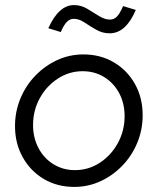

<svg xmlns="http://www.w3.org/2000/svg" viewBox="-20 -725 621 755"><path d="M272 10Q205 10 152.5 -21Q100 -52 69.5 -106.5Q39 -161 39 -229Q39 -286 60 -337Q81 -388 118.5 -427Q156 -466 204.5 -488.5Q253 -511 308 -511Q375 -511 427.5 -480Q480 -449 510.5 -395Q541 -341 541 -272Q541 -215 520 -164Q499 -113 461.5 -74Q424 -35 375.5 -12.5Q327 10 272 10ZM275 -56Q328 -56 372.5 -85Q417 -114 443.5 -162.5Q470 -211 470 -268Q470 -319 448.5 -359Q427 -399 389.5 -422Q352 -445 305 -445Q252 -445 207.5 -416Q163 -387 136.5 -339Q110 -291 110 -233Q110 -183 131.5 -142.5Q153 -102 190.5 -79Q228 -56 275 -56ZM219 -599 170 -614Q211 -705 271 -705Q299 -705 323 -690.5Q347 -676 369.5 -662Q392 -648 412 -648Q428 -648 439.5 -659.5Q451 -671 464 -701L514 -686Q475 -594 411 -594Q383 -594 358.5 -608Q334 -622 312.5 -636.5Q291 -651 270 -651Q255 -651 243 -639Q231 -627 219 -599Z"/></svg>

Font: Red Hat Display
Style: Italic
Weight: 400
Italic angle: -12°
Designer: Pentagram, MCKL
Foundry: Pentagram, MCKL
Version: Version 1.023; ttfautohint (v1.8.3)